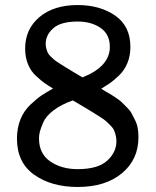

<svg xmlns="http://www.w3.org/2000/svg" viewBox="-20 -726 615 757"><path d="M46.9 -179.2Q46.9 -221.2 60.5 -255.1Q74.2 -289.1 100.1 -313.5Q126 -337.9 144 -349.9Q162.1 -361.8 189 -377Q168.9 -389.2 156 -398.2Q143.1 -407.2 122.1 -426.5Q101.1 -445.8 90.1 -473.4Q79.1 -501 79.1 -534.2Q79.1 -611.3 135.5 -658.7Q191.9 -706.1 286.1 -706.1Q374 -706.1 434.1 -664.6Q494.1 -623 494.1 -541Q494.1 -505.9 482.2 -477.1Q470.2 -448.2 448.5 -427.7Q426.8 -407.2 412.8 -397.7Q398.9 -388.2 378.9 -376Q379.9 -375 396.5 -365.5Q413.1 -356 418 -353Q422.9 -350.1 438.5 -339.6Q454.1 -329.1 460.9 -322Q467.8 -314.9 480.5 -302.5Q493.2 -290 499 -278.6Q504.9 -267.1 512.5 -252.4Q520 -237.8 522.9 -220.9Q525.9 -204.1 525.9 -185.1Q525.9 -97.2 460.9 -43Q396 11.2 286.1 11.2Q183.1 11.2 115 -36.9Q46.9 -85 46.9 -179.2ZM133.8 -180.2Q133.8 -120.1 178 -89.6Q222.2 -59.1 286.1 -59.1Q366.2 -59.1 402.6 -92.5Q439 -126 439 -168.9Q439 -182.1 436 -193.1Q433.1 -204.1 429.4 -212.6Q425.8 -221.2 415.8 -231.2Q405.8 -241.2 398.9 -247.6Q392.1 -253.9 374 -265.4Q356 -276.9 345.5 -283.4Q335 -290 309.1 -305.4Q283.2 -320.8 267.1 -330.1Q221.2 -314 191.2 -291Q161.1 -268.1 150.6 -243.7Q140.1 -219.2 137 -206.3Q133.8 -193.4 133.8 -180.2ZM160.2 -553.2Q160.2 -543.5 162.6 -534.7Q165 -525.9 168 -519Q170.9 -512.2 179 -504.2Q187 -496.1 193.1 -491Q199.2 -485.8 214.1 -476.3Q229 -466.8 238.5 -460.9Q248 -455.1 269.5 -442.1Q291 -429.2 305.2 -420.9Q413.1 -463.9 413.1 -541Q413.1 -590.8 376.5 -616Q339.8 -641.1 286.1 -641.1Q220.2 -641.1 190.2 -614.7Q160.2 -588.4 160.2 -553.2Z"/></svg>

Font: CMU Concrete
Style: Bold
Weight: 700
Version: Version 0.7.0